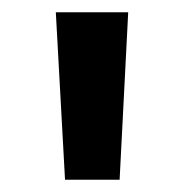

<svg xmlns="http://www.w3.org/2000/svg" viewBox="-20 -770 300 313"><path d="M86 -477 71 -750H189L175 -477Z"/></svg>

Font: Red Hat Text SemiBold
Style: Regular
Weight: 600
Designer: Pentagram, MCKL
Foundry: MCKL
Version: Version 1.030